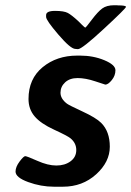

<svg xmlns="http://www.w3.org/2000/svg" viewBox="-20 -747 499 730"><path d="M155.3 -682.6V-689.5Q155.3 -705.6 189.2 -705.6Q223.1 -705.6 237.8 -697.8Q252.4 -689.9 277.3 -667L290 -654.3Q302.2 -642.1 304.4 -642.1Q306.6 -642.1 329.3 -672.4Q352.1 -702.6 368.7 -714.8Q385.3 -727.1 414.6 -727.1H423.8L428.2 -726.6Q459 -726.6 459 -720.9Q459 -715.3 375.2 -637.7Q291.5 -560.1 276.4 -560.1L266.6 -561Q248.5 -561 201.9 -615.5Q155.3 -669.9 155.3 -682.6ZM273.4 -535.6H284.7Q334.5 -535.6 376.7 -518.1Q418.9 -500.5 418.9 -480Q418.9 -459.5 405 -442.4Q391.1 -425.3 380.4 -425.3Q379.9 -425.3 342.5 -437.7Q305.2 -450.2 275.1 -450.2Q245.1 -450.2 227.5 -433.8Q210 -417.5 210 -394.5Q210 -371.6 234.4 -353Q241.7 -347.2 293.5 -323.2Q345.2 -299.3 364.7 -279.8Q397.5 -247.1 397.5 -189.2Q397.5 -131.3 345.5 -84.2Q293.5 -37.1 219.2 -37.1H185.1Q135.7 -37.1 87.4 -54.7Q39.1 -72.3 39.1 -94.7Q39.1 -112.3 54.4 -132.8Q69.8 -153.3 75.9 -153.3Q82 -153.3 122.1 -135.5Q162.1 -117.7 194.3 -117.7Q226.6 -117.7 248.3 -133.8Q270 -149.9 270 -176.5Q270 -203.1 248 -221.2Q236.8 -230.5 185.8 -253.9Q134.8 -277.3 111.6 -304.7Q88.4 -332 88.4 -370.6Q88.4 -447.3 142.1 -491.5Q195.8 -535.6 273.4 -535.6Z"/></svg>

Font: Averia Sans Libre
Style: Bold Italic
Weight: 700
Italic angle: -6.90001°
Version: Version 1.002